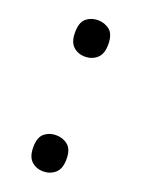

<svg xmlns="http://www.w3.org/2000/svg" viewBox="-114 -604 496 673"><g transform="rotate(20 134.0 -268.0)"><path d="M72 -482Q72 -520 90 -535Q108 -550 133 -550Q159 -550 177.5 -535Q196 -520 196 -482Q196 -446 177.5 -430Q159 -414 133 -414Q108 -414 90 -430Q72 -446 72 -482ZM72 -54Q72 -91 90 -106Q108 -121 133 -121Q159 -121 177.5 -106Q196 -91 196 -54Q196 -18 177.5 -2Q159 14 133 14Q108 14 90 -2Q72 -18 72 -54Z"/></g></svg>

Font: Noto Sans Tai Le
Style: Regular
Weight: 400
Designer: Monotype Design Team
Foundry: Monotype Imaging Inc.
Version: Version 2.002; ttfautohint (v1.8.4.7-5d5b)